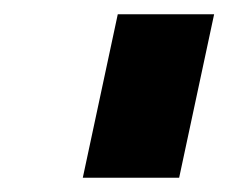

<svg xmlns="http://www.w3.org/2000/svg" viewBox="-20 -746 320 269"><path d="M96 -497 145 -726H280L231 -497Z"/></svg>

Font: Raleway-v4020 ExtraBold
Style: Italic
Weight: 800
Italic angle: -12°
Designer: Matt McInerney, Pablo Impallari, Rodrigo Fuenzalida
Foundry: Matt McInerney, Pablo Impallari, Rodrigo Fuenzalida
Version: Version 4.020;PS 004.020;hotconv 1.0.88;makeotf.lib2.5.64775